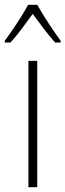

<svg xmlns="http://www.w3.org/2000/svg" viewBox="-43 -784 274 804"><path d="M113 0H76V-529H113ZM113 -764Q126 -741 144.5 -711.5Q163 -682 181.5 -655Q200 -628 211 -613V-606H188Q165 -631 140 -664Q115 -697 94 -726Q74 -698 48.5 -664Q23 -630 1 -606H-23V-613Q-9 -632 9.5 -659Q28 -686 45.5 -714Q63 -742 75 -764Z"/></svg>

Font: Noto Sans Sinhala Condensed ExtraLight
Style: Regular
Weight: 200
Width: 3
Designer: Jelle Bosma - Monotype Design Team
Foundry: Monotype Imaging Inc.
Version: Version 2.006; ttfautohint (v1.8.4.7-5d5b)